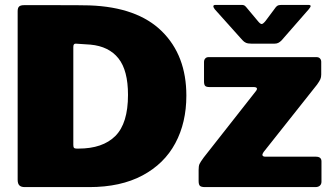

<svg xmlns="http://www.w3.org/2000/svg" viewBox="-20 -763 1355 783"><path d="M197 -742Q316 -742 345 -741Q540 -734 640 -635.5Q740 -537 740 -373Q740 -263 695 -179Q650 -95 561 -47.5Q472 0 344 0H81Q66 0 59 -7Q52 -14 52 -30V-717Q52 -731 58 -736.5Q64 -742 79 -742ZM279 -571V-172Q279 -163 282 -160Q285 -157 293 -157H300Q399 -157 450.5 -208.5Q502 -260 502 -376Q502 -476 463 -525Q424 -574 349 -581L289 -585Q284 -585 281.5 -582Q279 -579 279 -571ZM790 -25V-70Q790 -86 793.5 -94Q797 -102 811 -121L1024 -392Q1028 -397 1028 -401Q1028 -408 1014 -408H834Q821 -408 816.5 -413Q812 -418 812 -431V-510Q812 -519 817 -524.5Q822 -530 830 -530H1271Q1280 -530 1285 -524.5Q1290 -519 1290 -511V-459Q1290 -448 1286.5 -440Q1283 -432 1273 -418L1055 -143Q1050 -135 1050 -132Q1050 -124 1063 -124H1268Q1291 -124 1291 -105V-22Q1291 -12 1284.5 -6Q1278 0 1266 0H816Q801 0 795.5 -5Q790 -10 790 -25ZM1132 -743H1237Q1247 -743 1247 -738Q1247 -735 1239 -725L1128 -598Q1122 -592 1115.5 -588.5Q1109 -585 1100 -585H1005Q991 -585 983 -588.5Q975 -592 968 -600L856 -725Q850 -733 850 -737Q850 -743 859 -743H958H964Q971 -743 975 -741.5Q979 -740 984 -734L1030 -679Q1041 -665 1047 -665Q1053 -665 1064 -679L1105 -734Q1110 -740 1115.5 -741.5Q1121 -743 1132 -743Z"/></svg>

Font: Libre Franklin Black
Style: Regular
Weight: 900
Designer: Pablo Impallari, Rodrigo Fuenzalida
Foundry: Impallari Type
Version: Version 1.002; ttfautohint (v1.5)